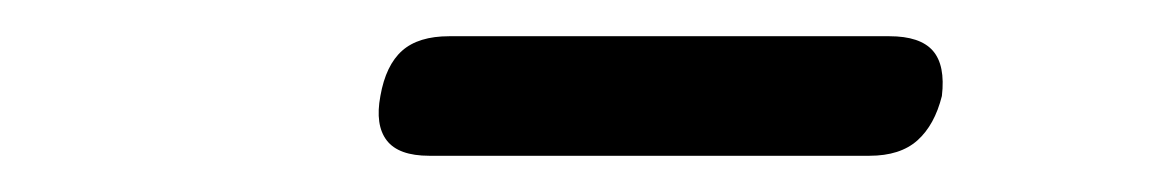

<svg xmlns="http://www.w3.org/2000/svg" viewBox="-20 -760 640 106"><path d="M217 -674Q200 -674 193.5 -682.5Q187 -691 190 -707Q193 -724 202 -732Q211 -740 228 -740H471Q488 -740 495 -732Q502 -724 500 -707Q496 -691 486.5 -682.5Q477 -674 460 -674Z"/></svg>

Font: Maple Mono NL Light
Style: Italic
Weight: 300
Italic angle: -10°
Monospace: yes
Designer: subframe7536
Version: Version 7.000